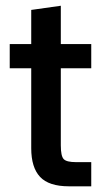

<svg xmlns="http://www.w3.org/2000/svg" viewBox="-20 -655 374 675"><path d="M222.2 0Q151.9 0 120.8 -33.2Q89.8 -66.4 89.8 -133.8V-415H14.2V-500H89.8V-620.1L193.8 -634.8V-500H300.8V-415H193.8V-144Q193.8 -106.4 203.9 -95.7Q213.9 -85 247.1 -85H300.8V0Z"/></svg>

Font: TASA Orbiter Deck Medium
Style: Regular
Weight: 500
Designer: Weizhong Zhang
Version: Version 1.000;Glyphs 3.1.2 (3151)